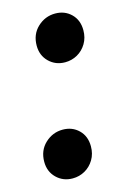

<svg xmlns="http://www.w3.org/2000/svg" viewBox="-91 -587 426 641"><g transform="rotate(-15 122.0 -266.5)"><path d="M156 -374Q123 -374 100.5 -396Q78 -418 78 -452Q78 -491 104 -515.5Q130 -540 165 -540Q198 -540 220 -518.5Q242 -497 242 -462Q242 -436 230 -416Q218 -396 198.5 -385Q179 -374 156 -374ZM80 7Q47 7 24.5 -15Q2 -37 2 -71Q2 -110 28 -134.5Q54 -159 89 -159Q122 -159 144 -137.5Q166 -116 166 -81Q166 -55 154 -35Q142 -15 122.5 -4Q103 7 80 7Z"/></g></svg>

Font: Montserrat Thin SemiBold
Style: Italic
Weight: 600
Italic angle: -11.3°
Version: Version 9.000